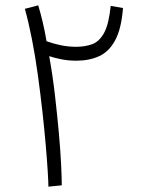

<svg xmlns="http://www.w3.org/2000/svg" viewBox="-20 -696 551 718"><path d="M211 -3 161 2Q161 -14 158.5 -55Q156 -96 151 -154Q146 -212 138.5 -279.5Q131 -347 121.5 -416Q112 -485 99.5 -549Q87 -613 73 -663L123 -676Q132 -646 140 -612Q148 -578 154 -542Q178 -533 206.5 -527Q235 -521 265 -521Q297 -521 324 -530.5Q351 -540 369 -572.5Q387 -605 394 -674L440 -666Q434 -589 411 -546Q388 -503 351 -486Q314 -469 265 -469Q237 -469 211 -474Q185 -479 164 -486Q177 -414 185.5 -340Q194 -266 200 -199.5Q206 -133 208.5 -82Q211 -31 211 -3Z"/></svg>

Font: Noto Sans Arabic SemCond Light
Style: Regular
Weight: 300
Width: 4
Designer: Monotype Design Team, Nadine Chahine, Nizar Qandah and Khaled Hosny
Foundry: Monotype Imaging Inc.
Version: Version 2.012; ttfautohint (v1.8.4.7-5d5b)